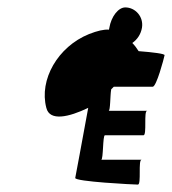

<svg xmlns="http://www.w3.org/2000/svg" viewBox="-20 -750 464 518"><path d="M105 -459C114 -422 166 -434 218 -459C202 -370 184 -276 183 -270C181 -260 342 -252 352 -252C362 -252 352 -319 362 -319H253C259 -319 257 -385 263 -385H367C377 -385 367 -451 377 -451H273C278 -451 277 -492 280 -509L287 -516H392C402 -516 422 -591 424 -601C425 -605 393 -609 354 -612C349 -620 343 -628 337 -634C351 -644 360 -658 363 -675C368 -705 345 -730 318 -730C299 -730 280 -705 275 -675L274 -670C260 -671 243 -667 220 -658C136 -624 85 -535 105 -459Z"/></svg>

Font: Ampere
Style: SCUltCndIta
Weight: 400
Version: Version 1